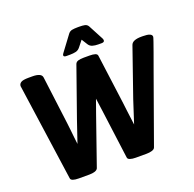

<svg xmlns="http://www.w3.org/2000/svg" viewBox="-151 -1051 1223 1209"><g transform="rotate(-20 460.0 -446.5)"><path d="M860 -702Q920 -702 920 -677Q920 -675 918.5 -669.5Q917 -664 910.5 -645Q904 -626 889.5 -585.5Q875 -545 849 -473.5Q823 -402 783.5 -291Q744 -180 686 -19Q682 -8 665.5 -3Q649 2 629 2H556Q534 2 519 -3Q504 -8 503 -19L460 -346L448 -433L416 -343L303 -19Q298 -8 282.5 -3Q267 2 246 2H174Q150 2 136 -3Q122 -8 121 -19L29 -669Q29 -684 42.5 -693Q56 -702 94 -702H120Q149 -702 165.5 -694.5Q182 -687 184 -671L225 -349Q228 -325 230.5 -301Q233 -277 235.5 -253Q238 -229 241 -205L290 -349L407 -681Q412 -693 426 -697.5Q440 -702 464 -702H502Q526 -702 540 -697.5Q554 -693 555 -681L599 -349Q602 -324 605 -299Q608 -274 611.5 -248.5Q615 -223 618 -198L667 -349L779 -671Q784 -687 802 -694.5Q820 -702 849 -702ZM504 -895Q526 -895 540.5 -892Q555 -889 563 -876L617 -774Q620 -767 620 -762Q620 -749 601 -749H579Q557 -749 540.5 -754Q524 -759 515 -773L490 -813L459 -774Q446 -757 428.5 -753Q411 -749 390 -749H366Q347 -749 347 -759Q347 -766 354 -774L430 -876Q440 -889 455.5 -892Q471 -895 493 -895Z"/></g></svg>

Font: Asap VF Beta
Style: Italic
Weight: 400
Italic angle: -6°
Designer: Pablo Cosgaya
Foundry: Pablo Cosgaya
Version: Version 1.007